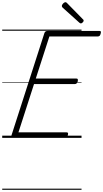

<svg xmlns="http://www.w3.org/2000/svg" viewBox="-20 -1248 934 1738"><path d="M107 0Q92 0 86 -5.5Q80 -11 84 -23L382 -949Q386 -959 392.5 -963.5Q399 -968 414 -968H880Q891 -968 893 -962Q895 -956 891 -943Q888 -930 882 -924Q876 -918 865 -918H427L304 -537H672Q682 -537 684 -530.5Q686 -524 684 -512Q680 -499 673.5 -493Q667 -487 657 -487H288L147 -50H582Q593 -50 595.5 -44Q598 -38 594 -25Q591 -12 584.5 -6Q578 0 568 0ZM712 -1036Q708 -1036 705.5 -1038Q703 -1040 698 -1043L547 -1179Q542 -1184 541 -1187Q540 -1190 540 -1195Q540 -1201 545.5 -1209Q551 -1217 558.5 -1222.5Q566 -1228 573 -1228Q578 -1228 580.5 -1225.5Q583 -1223 588 -1219L732 -1072Q736 -1069 736.5 -1066Q737 -1063 737 -1060Q737 -1053 728 -1044.5Q719 -1036 712 -1036ZM0 460H718V470H0ZM0 -20H718V0H0ZM0 -505H718V-500H0ZM0 -980H718V-970H0Z"/></svg>

Font: Playwrite NO Guides
Style: Regular
Weight: 400
Designer: Veronika Burian, José Scaglione
Foundry: TypeTogether
Version: Version 1.003